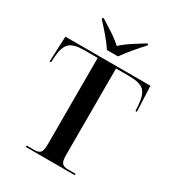

<svg xmlns="http://www.w3.org/2000/svg" viewBox="-216 -1060 1089 1189"><g transform="rotate(30 328.5 -465.5)"><path d="M153 0H503V-10H450Q417 -10 405.5 -25Q394 -40 394 -81V-700H490Q564 -700 593 -673Q622 -646 627 -576L630 -532H640L632 -714H24L16 -532H26L29 -576Q34 -646 63.5 -673Q93 -700 167 -700H263V-81Q263 -40 251.5 -25Q240 -10 208 -10H153ZM288 -771H367Q391 -805 426.5 -847.5Q462 -890 491 -920V-931H483Q447 -909 404.5 -881.5Q362 -854 328 -823Q294 -854 251.5 -881.5Q209 -909 174 -931H165V-920Q194 -890 230 -847.5Q266 -805 288 -771Z"/></g></svg>

Font: Noto Serif Display Semi
Style: Regular
Weight: 600
Designer: Monotype Design Team
Foundry: Monotype Imaging Inc.
Version: Version 1.900